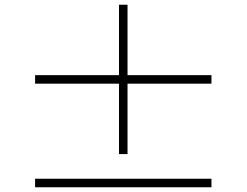

<svg xmlns="http://www.w3.org/2000/svg" viewBox="-20 -817 1040 810"><path d="M128 -500V-464H482V-167H518V-464H872V-500H518V-797H482V-500ZM128 -27H872V-63H128Z"/></svg>

Font: Kinto Sans Thin
Style: Regular
Weight: 100
Designer: Authors: Ryoko NISHIZUKA  (kana & ideographs); Paul D. Hunt (Latin, Greek & Cyrillic); Wenlong ZHANG  (bopomofo); Sandol
Foundry: Adobe Systems Incorporated, ookami Inc.
Version: Version 0.001